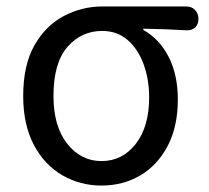

<svg xmlns="http://www.w3.org/2000/svg" viewBox="-20 -563 649 596"><path d="M295 13Q229 13 173.5 -19Q118 -51 85 -113.5Q52 -176 52 -265Q52 -361 87 -422.5Q122 -484 178.5 -513.5Q235 -543 299 -543H558Q575 -543 585.5 -532Q596 -521 596 -504Q596 -487 585.5 -477.5Q575 -468 558 -469Q524 -471 497 -472Q470 -473 425 -474V-470Q475 -442 503.5 -386.5Q532 -331 532 -254Q532 -170 500.5 -110Q469 -50 415.5 -18.5Q362 13 295 13ZM295 -63Q360 -63 401.5 -116.5Q443 -170 443 -261Q443 -316 426 -363Q409 -410 376.5 -438.5Q344 -467 297 -467Q233 -467 189.5 -417.5Q146 -368 146 -265Q146 -171 188.5 -117Q231 -63 295 -63Z"/></svg>

Font: Chiron GoRound TC
Style: Regular
Weight: 400
Designer: Ryoko NISHIZUKA 西塚涼子 (kana, bopomofo & ideographs); Paul D. Hunt (Latin, Greek & Cyrillic); Sandoll Communications 산돌커뮤니
Foundry: Adobe
Version: Version 1.000;hotconv 1.1.1;makeotfexe 2.6.0